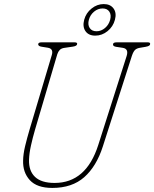

<svg xmlns="http://www.w3.org/2000/svg" viewBox="-20 -908 758 943"><path d="M462.5 -195.5 602 -633Q613 -668 583.5 -673L550.5 -678Q535 -680.5 535 -689.5Q535 -700 552 -700H706.5Q717.5 -700 717.5 -692.5Q717.5 -687.5 713 -684Q708.5 -680.5 695 -678L668.5 -673.5Q652 -671 643.5 -663Q635 -655 628 -634.5L485 -188.5Q453.5 -90.5 393.8 -37.8Q334 15 237 15Q161.5 15 126.5 -23.2Q91.5 -61.5 93.5 -120Q94 -151.5 103.5 -191Q113 -230.5 125.5 -272.5L234.5 -638Q243.5 -668.5 215.5 -673.5L184.5 -678.5Q167.5 -681 167.5 -691Q168.5 -700 183.5 -700H346.5Q359 -700 359 -693Q359 -682 338 -679L297 -673Q281.5 -671 273.5 -662.8Q265.5 -654.5 261.5 -642L152.5 -272.5Q140.5 -231.5 132 -193Q123.5 -154.5 122.5 -123Q121 -68.5 152.2 -39Q183.5 -9.5 248 -9.5Q403 -9.5 462.5 -195.5ZM448 -733Q415 -733 399.8 -755Q384.5 -777 393.5 -811Q402.5 -844.5 429.8 -866.2Q457 -888 489.5 -888Q522 -888 537.8 -866.2Q553.5 -844.5 544.5 -811Q535.5 -777 508.2 -755Q481 -733 448 -733ZM484 -866.5Q461 -866.5 442 -850.8Q423 -835 416.5 -811Q410 -786.5 420.5 -770.5Q431 -754.5 454 -754.5Q477 -754.5 495.8 -770.5Q514.5 -786.5 521 -811Q527.5 -835 517 -850.8Q506.5 -866.5 484 -866.5Z"/></svg>

Font: Fraunces 144pt S100 Thin
Style: Italic
Weight: 100
Italic angle: -16°
Version: Version 1.000; ttfautohint (v1.8.3)